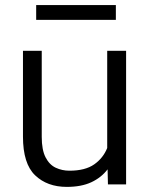

<svg xmlns="http://www.w3.org/2000/svg" viewBox="-20 -729 590 759"><path d="M406.7 0 405.3 -59.6Q380.4 -26.9 340.8 -8.5Q301.3 9.8 244.1 9.8Q166.5 9.8 118.7 -36.1Q70.8 -82 70.8 -189V-528.3H145V-188Q145 -136.2 160.2 -106.9Q175.3 -77.6 200.4 -65.9Q225.6 -54.2 254.4 -54.2Q316.9 -54.2 352.5 -79.3Q388.2 -104.5 403.8 -144V-528.3H478.5V0ZM438 -709V-650.4H123V-709Z"/></svg>

Font: Vazirmatn UI Light
Style: Regular
Weight: 300
Designer: Saber Rastikerdar
Foundry: Saber Rastikerdar
Version: Version 33.003